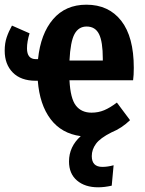

<svg xmlns="http://www.w3.org/2000/svg" viewBox="-22 -566 618 818"><path d="M545 -224H274Q278 -146 301.5 -116Q325 -86 368 -86Q397 -86 422 -96.5Q447 -107 476 -129L532 -54Q497 -20 453 -2Q405 22 387 46.5Q369 71 369 99Q369 145 414 145Q437 145 462 138L454 225Q423 232 396 232Q340 232 306 203Q272 174 272 122Q272 59 322 14Q240 3 193.5 -58.5Q147 -120 139 -222H130Q67 -222 32.5 -257Q-2 -292 -2 -350Q-2 -382 6.5 -407Q15 -432 29 -457L104 -424Q93 -389 93 -360Q93 -314 131 -314H140Q151 -422 204 -484Q257 -546 346 -546Q441 -546 494.5 -477.5Q548 -409 548 -277Q548 -245 545 -224ZM416 -316Q416 -388 400 -420.5Q384 -453 347 -453Q313 -453 295.5 -421Q278 -389 274 -308H416Z"/></svg>

Font: Fira Sans Compressed SemiBold
Style: Regular
Weight: 600
Width: 1
Designer: bBox Type GmbH & Carrois Corporate GbR & Edenspiekermann AG
Foundry: bBox Type GmbH & Carrois Corporate GbR & Edenspiekermann AG
Version: Version 4.301